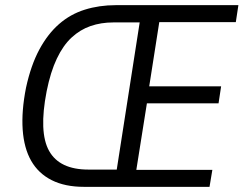

<svg xmlns="http://www.w3.org/2000/svg" viewBox="-20 -725 945 745"><path d="M306 0Q232 0 180.5 -26Q129 -52 101 -101Q73 -150 68 -222Q63 -294 81 -385Q100 -472 132.5 -532.5Q165 -593 209 -631.5Q253 -670 309 -687.5Q365 -705 429 -705H905L895 -639H598L559 -390H838L828 -324H550L509 -66H804L793 0ZM323 -67H433L522 -638H420Q372 -638 331.5 -624Q291 -610 258 -579.5Q225 -549 200.5 -497.5Q176 -446 161 -371Q130 -212 170.5 -139.5Q211 -67 323 -67Z"/></svg>

Font: Nunito Sans 10pt Condensed
Style: Italic
Weight: 400
Width: 3
Italic angle: -9°
Designer: Vernon Adams
Foundry: Vernon Adams
Version: Version 3.101;gftools[0.9.27]